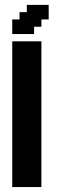

<svg xmlns="http://www.w3.org/2000/svg" viewBox="-20 -755 246 775"><path d="M29.4 -29.4H58.8V0H29.4ZM58.8 -29.4H88.2V0H58.8ZM88.2 -29.4H117.6V0H88.2ZM117.6 -29.4H147.1V0H117.6ZM117.6 -58.8H147.1V-29.4H117.6ZM88.2 -58.8H117.6V-29.4H88.2ZM58.8 -58.8H88.2V-29.4H58.8ZM29.4 -58.8H58.8V-29.4H29.4ZM29.4 -88.2H58.8V-58.8H29.4ZM29.4 -117.6H58.8V-88.2H29.4ZM29.4 -147.1H58.8V-117.6H29.4ZM29.4 -176.5H58.8V-147.1H29.4ZM29.4 -205.9H58.8V-176.5H29.4ZM29.4 -235.3H58.8V-205.9H29.4ZM29.4 -264.7H58.8V-235.3H29.4ZM58.8 -264.7H88.2V-235.3H58.8ZM58.8 -294.1H88.2V-264.7H58.8ZM58.8 -323.5H88.2V-294.1H58.8ZM88.2 -323.5H117.6V-294.1H88.2ZM88.2 -294.1H117.6V-264.7H88.2ZM117.6 -294.1H147.1V-264.7H117.6ZM117.6 -264.7H147.1V-235.3H117.6ZM117.6 -235.3H147.1V-205.9H117.6ZM117.6 -205.9H147.1V-176.5H117.6ZM117.6 -176.5H147.1V-147.1H117.6ZM117.6 -147.1H147.1V-117.6H117.6ZM117.6 -117.6H147.1V-88.2H117.6ZM117.6 -88.2H147.1V-58.8H117.6ZM88.2 -88.2H117.6V-58.8H88.2ZM88.2 -117.6H117.6V-88.2H88.2ZM88.2 -147.1H117.6V-117.6H88.2ZM88.2 -176.5H117.6V-147.1H88.2ZM88.2 -205.9H117.6V-176.5H88.2ZM88.2 -235.3H117.6V-205.9H88.2ZM88.2 -264.7H117.6V-235.3H88.2ZM58.8 -235.3H88.2V-205.9H58.8ZM58.8 -205.9H88.2V-176.5H58.8ZM58.8 -176.5H88.2V-147.1H58.8ZM58.8 -147.1H88.2V-117.6H58.8ZM58.8 -117.6H88.2V-88.2H58.8ZM58.8 -88.2H88.2V-58.8H58.8ZM29.4 -588.2H58.8V-558.8H29.4ZM29.4 -558.8H58.8V-529.4H29.4ZM29.4 -500H58.8V-470.6H29.4ZM29.4 -470.6H58.8V-441.2H29.4ZM29.4 -441.2H58.8V-411.8H29.4ZM29.4 -411.8H58.8V-382.4H29.4ZM29.4 -382.4H58.8V-352.9H29.4ZM29.4 -352.9H58.8V-323.5H29.4ZM29.4 -323.5H58.8V-294.1H29.4ZM29.4 -294.1H58.8V-264.7H29.4ZM58.8 -411.8H88.2V-382.4H58.8ZM58.8 -441.2H88.2V-411.8H58.8ZM58.8 -470.6H88.2V-441.2H58.8ZM58.8 -500H88.2V-470.6H58.8ZM58.8 -529.4H88.2V-500H58.8ZM29.4 -529.4H58.8V-500H29.4ZM58.8 -588.2H88.2V-558.8H58.8ZM88.2 -588.2H117.6V-558.8H88.2ZM88.2 -558.8H117.6V-529.4H88.2ZM117.6 -529.4H147.1V-500H117.6ZM117.6 -558.8H147.1V-529.4H117.6ZM117.6 -588.2H147.1V-558.8H117.6ZM117.6 -500H147.1V-470.6H117.6ZM117.6 -470.6H147.1V-441.2H117.6ZM117.6 -441.2H147.1V-411.8H117.6ZM117.6 -411.8H147.1V-382.4H117.6ZM117.6 -382.4H147.1V-352.9H117.6ZM117.6 -352.9H147.1V-323.5H117.6ZM117.6 -323.5H147.1V-294.1H117.6ZM88.2 -352.9H117.6V-323.5H88.2ZM88.2 -382.4H117.6V-352.9H88.2ZM88.2 -411.8H117.6V-382.4H88.2ZM58.8 -382.4H88.2V-352.9H58.8ZM58.8 -352.9H88.2V-323.5H58.8ZM88.2 -441.2H117.6V-411.8H88.2ZM88.2 -529.4H117.6V-500H88.2ZM88.2 -500H117.6V-470.6H88.2ZM88.2 -470.6H117.6V-441.2H88.2ZM58.8 -558.8H88.2V-529.4H58.8ZM176.5 -735.3V-705.9H147.1V-735.3ZM176.5 -705.9V-676.5H147.1V-705.9ZM147.1 -705.9V-676.5H117.6V-705.9ZM147.1 -735.3V-705.9H117.6V-735.3ZM117.6 -705.9V-676.5H88.2V-705.9ZM117.6 -676.5V-647.1H88.2V-676.5ZM147.1 -676.5V-647.1H117.6V-676.5ZM88.2 -676.5V-647.1H58.8V-676.5ZM88.2 -647.1V-617.6H58.8V-647.1ZM117.6 -647.1V-617.6H88.2V-647.1ZM29.4 -647.1H58.8V-617.6H29.4ZM29.4 -676.5H58.8V-647.1H29.4ZM58.8 -705.9H88.2V-676.5H58.8ZM88.2 -735.3H117.6V-705.9H88.2Z"/></svg>

Font: Jersey 20
Style: Regular
Weight: 400
Designer: Sarah Cadigan-Fried
Version: Version 1.000; ttfautohint (v1.8.4.7-5d5b)